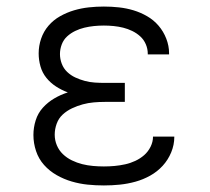

<svg xmlns="http://www.w3.org/2000/svg" viewBox="-20 -558 640 586"><path d="M297 8Q272 8 247.5 5.5Q223 3 199 -4Q175 -11 153 -23.5Q131 -36 114.5 -54.5Q98 -73 90 -97Q82 -121 82 -146Q82 -169 89 -191Q96 -213 111 -229.5Q126 -246 145.5 -257.5Q165 -269 187 -276Q168 -283 151 -294Q134 -305 121.5 -320.5Q109 -336 103.5 -355.5Q98 -375 98 -395Q98 -418 105.5 -440Q113 -462 128 -479.5Q143 -497 163.5 -508.5Q184 -520 206 -526.5Q228 -533 251 -535.5Q274 -538 297 -538Q320 -538 343 -535.5Q366 -533 387.5 -526.5Q409 -520 429 -508.5Q449 -497 464 -479.5Q479 -462 487.5 -440Q496 -418 496 -396Q496 -395 496 -394Q496 -393 496 -392H431Q431 -393 431 -393.5Q431 -394 431 -394Q431 -409 425 -423Q419 -437 408 -447Q397 -457 383.5 -463.5Q370 -470 356 -473.5Q342 -477 327 -478.5Q312 -480 297 -480Q282 -480 267 -478.5Q252 -477 237.5 -473.5Q223 -470 209.5 -463.5Q196 -457 185 -447Q174 -437 168.5 -422.5Q163 -408 163 -393Q163 -378 168.5 -363.5Q174 -349 185 -338.5Q196 -328 210 -321.5Q224 -315 239 -311Q254 -307 269.5 -306Q285 -305 300 -305H361V-247H300Q283 -247 266 -245.5Q249 -244 232.5 -239.5Q216 -235 200 -227.5Q184 -220 171.5 -208.5Q159 -197 153 -180.5Q147 -164 147 -147Q147 -130 153.5 -114.5Q160 -99 172 -87.5Q184 -76 199.5 -68.5Q215 -61 231 -57Q247 -53 264 -51.5Q281 -50 297 -50Q314 -50 330 -51.5Q346 -53 362 -56.5Q378 -60 393 -67Q408 -74 420 -84.5Q432 -95 439.5 -110Q447 -125 447 -141Q447 -141 447 -141Q447 -141 447 -141H512Q512 -141 512 -140.5Q512 -140 512 -140Q512 -116 502.5 -93Q493 -70 476.5 -52Q460 -34 438.5 -22Q417 -10 393.5 -3.5Q370 3 346 5.5Q322 8 297 8Z"/></svg>

Font: Iosevka Slab Light Extended
Style: Regular
Weight: 300
Width: 7
Monospace: yes
Designer: Belleve Invis
Foundry: Belleve Invis
Version: Version 11.1.0; ttfautohint (v1.8.3)